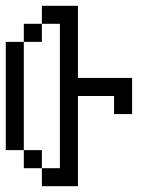

<svg xmlns="http://www.w3.org/2000/svg" viewBox="-20 -645 540 665"><path d="M125 -62.5V0H250V-312.5H375V-250H437.5Q437.5 -250 437.5 -375H250Q250 -375 250 -625H125V-562.5H62.5V-500H0Q0 -500 0 -125H62.5V-62.5ZM125 -62.5V-125H62.5Q62.5 -125 62.5 -500H125V-562.5H187.5Q187.5 -562.5 187.5 -62.5Z"/></svg>

Font: Unifont
Style: Regular
Weight: 500
Version: Version 15.1.04